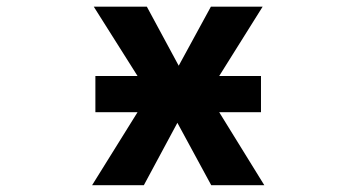

<svg xmlns="http://www.w3.org/2000/svg" viewBox="-20 -543 1040 565"><path d="M260.7 -212.9V-319.3H384.8L255.9 -523.4H412.1L505.9 -349.6L600.6 -523.4H752.9L625 -319.3H748V-212.9H625L757.8 2H601.6L502 -181.6L403.3 2H251L384.8 -212.9Z"/></svg>

Font: GenEi Gothic M Regular
Style: Bold
Weight: 700
Designer: o_tamon (Modified); [Source Han Sans]
Ryoko NISHIZUKA  (kana & ideographs); Paul D. Hunt (Latin, Greek & Cyrillic); Wenl
Version: Version 1.1a;Original Version 1.004